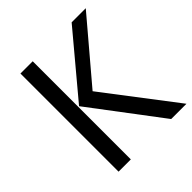

<svg xmlns="http://www.w3.org/2000/svg" viewBox="-187 -820 952 952"><g transform="rotate(-45 289.5 -344.0)"><path d="M189 -688V0H103V-688ZM561 -688 294 -373 579 0H472L194 -368L462 -688Z"/></g></svg>

Font: FiraGO Book
Style: Regular
Weight: 350
Designer: bBox Type
Foundry: bBox Type GmbH
Version: Version 1.001;PS 001.001;hotconv 1.0.88;makeotf.lib2.5.64775